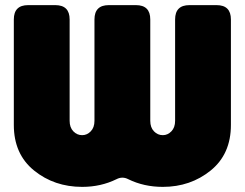

<svg xmlns="http://www.w3.org/2000/svg" viewBox="-20 -720 956 750"><path d="M34 -644Q34 -700 90 -700H196Q252 -700 252 -644V-248Q252 -222 266.5 -207Q281 -192 301 -192Q320 -192 334.5 -207Q349 -222 349 -248V-644Q349 -700 405 -700H511Q567 -700 567 -644V-248Q567 -222 581.5 -207Q596 -192 616 -192Q635 -192 649.5 -207Q664 -222 664 -248V-644Q664 -700 720 -700H826Q882 -700 882 -644V-232Q882 -118 803 -54Q724 10 616 10Q542 10 481 -20Q458 -32 435 -20Q374 10 301 10Q192 10 113 -54Q34 -118 34 -232Z"/></svg>

Font: LT Crewmate
Style: Regular
Weight: 400
Designer: Daniel Lyons
Foundry: LyonsType
Version: Version 1.001;FEAKit 1.0